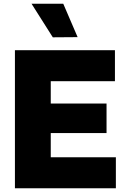

<svg xmlns="http://www.w3.org/2000/svg" viewBox="-20 -1009 696 1029"><path d="M319 -989 396 -810 263 -809 149 -989ZM252 -296V-166H601V0H60V-740H596V-574H252V-454H551V-296Z"/></svg>

Font: Be Vietnam Black
Style: Regular
Weight: 900
Designer: Lam Bao; Tony Le; Vietanh Nguyen
Foundry: Yellow Type Foundry
Version: Version 5.000